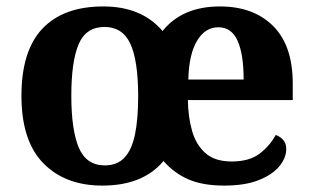

<svg xmlns="http://www.w3.org/2000/svg" viewBox="-20 -569 976 599"><path d="M299.2 10Q183.6 10 115.3 -59.6Q46.9 -129.2 46.9 -270.2Q46.9 -410.7 112.5 -479.8Q178.1 -548.9 302.2 -548.9Q362.2 -548.9 408.2 -529.8Q454.2 -510.8 487.1 -472.2Q548.7 -548.9 666.1 -548.9Q770.7 -548.9 832 -488Q893.3 -427.2 893.3 -308.2V-256.9H566.1Q566.9 -203.4 579.4 -160.1Q591.9 -116.8 621.3 -91Q650.6 -65.2 702.9 -65.2Q757.2 -65.2 789.4 -89.3Q821.5 -113.4 840.1 -147.9Q854.1 -143.2 863.5 -132.5Q873 -121.7 873 -104.7Q873 -76 851.1 -49.8Q829.2 -23.6 786.5 -6.8Q743.7 10 679.6 10Q612.6 10 567.9 -9.4Q523.1 -28.8 490.1 -66.8Q426.3 10 299.2 10ZM307 -53Q345.4 -53 368.2 -77.1Q391 -101.1 401.1 -149.3Q411.1 -197.5 411.1 -270Q410.7 -382 386.2 -433.5Q361.7 -484.9 306 -484.9Q248.4 -484.9 225.4 -431.2Q202.5 -377.5 202.5 -270.2Q202.5 -163.4 225.9 -108.2Q249.4 -53 307 -53ZM740.1 -320.8Q740.1 -399.1 721.4 -441.5Q702.7 -483.9 661.2 -483.9Q620.2 -483.9 594.9 -442.1Q569.6 -400.4 567.5 -320.8Z"/></svg>

Font: Noto Serif Gurmukhi
Style: Regular
Weight: 400
Designer: Vaibhav Singh and the Monotype Design Team
Foundry: Monotype Imaging Inc.
Version: Version 2.003